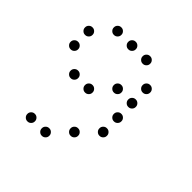

<svg xmlns="http://www.w3.org/2000/svg" viewBox="-171 -821 942 942"><g transform="rotate(45 300.0 -350.0)"><path d="M149 -676Q139 -676 131.5 -668.5Q124 -661 124 -651V-649Q124 -639 131.5 -631.5Q139 -624 149 -624H151Q161 -624 168.5 -631.5Q176 -639 176 -649V-651Q176 -661 168.5 -668.5Q161 -676 151 -676ZM249 -676Q239 -676 231.5 -668.5Q224 -661 224 -651V-649Q224 -639 231.5 -631.5Q239 -624 249 -624H251Q261 -624 268.5 -631.5Q276 -639 276 -649V-651Q276 -661 268.5 -668.5Q261 -676 251 -676ZM349 -676Q339 -676 331.5 -668.5Q324 -661 324 -651V-649Q324 -639 331.5 -631.5Q339 -624 349 -624H351Q361 -624 368.5 -631.5Q376 -639 376 -649V-651Q376 -661 368.5 -668.5Q361 -676 351 -676ZM49 -576Q39 -576 31.5 -568.5Q24 -561 24 -551V-549Q24 -539 31.5 -531.5Q39 -524 49 -524H51Q61 -524 68.5 -531.5Q76 -539 76 -549V-551Q76 -561 68.5 -568.5Q61 -576 51 -576ZM449 -576Q439 -576 431.5 -568.5Q424 -561 424 -551V-549Q424 -539 431.5 -531.5Q439 -524 449 -524H451Q461 -524 468.5 -531.5Q476 -539 476 -549V-551Q476 -561 468.5 -568.5Q461 -576 451 -576ZM49 -476Q39 -476 31.5 -468.5Q24 -461 24 -451V-449Q24 -439 31.5 -431.5Q39 -424 49 -424H51Q61 -424 68.5 -431.5Q76 -439 76 -449V-451Q76 -461 68.5 -468.5Q61 -476 51 -476ZM349 -476Q339 -476 331.5 -468.5Q324 -461 324 -451V-449Q324 -439 331.5 -431.5Q339 -424 349 -424H351Q361 -424 368.5 -431.5Q376 -439 376 -449V-451Q376 -461 368.5 -468.5Q361 -476 351 -476ZM449 -476Q439 -476 431.5 -468.5Q424 -461 424 -451V-449Q424 -439 431.5 -431.5Q439 -424 449 -424H451Q461 -424 468.5 -431.5Q476 -439 476 -449V-451Q476 -461 468.5 -468.5Q461 -476 451 -476ZM149 -376Q139 -376 131.5 -368.5Q124 -361 124 -351V-349Q124 -339 131.5 -331.5Q139 -324 149 -324H151Q161 -324 168.5 -331.5Q176 -339 176 -349V-351Q176 -361 168.5 -368.5Q161 -376 151 -376ZM249 -376Q239 -376 231.5 -368.5Q224 -361 224 -351V-349Q224 -339 231.5 -331.5Q239 -324 249 -324H251Q261 -324 268.5 -331.5Q276 -339 276 -349V-351Q276 -361 268.5 -368.5Q261 -376 251 -376ZM449 -376Q439 -376 431.5 -368.5Q424 -361 424 -351V-349Q424 -339 431.5 -331.5Q439 -324 449 -324H451Q461 -324 468.5 -331.5Q476 -339 476 -349V-351Q476 -361 468.5 -368.5Q461 -376 451 -376ZM449 -276Q439 -276 431.5 -268.5Q424 -261 424 -251V-249Q424 -239 431.5 -231.5Q439 -224 449 -224H451Q461 -224 468.5 -231.5Q476 -239 476 -249V-251Q476 -261 468.5 -268.5Q461 -276 451 -276ZM349 -176Q339 -176 331.5 -168.5Q324 -161 324 -151V-149Q324 -139 331.5 -131.5Q339 -124 349 -124H351Q361 -124 368.5 -131.5Q376 -139 376 -149V-151Q376 -161 368.5 -168.5Q361 -176 351 -176ZM149 -76Q139 -76 131.5 -68.5Q124 -61 124 -51V-49Q124 -39 131.5 -31.5Q139 -24 149 -24H151Q161 -24 168.5 -31.5Q176 -39 176 -49V-51Q176 -61 168.5 -68.5Q161 -76 151 -76ZM249 -76Q239 -76 231.5 -68.5Q224 -61 224 -51V-49Q224 -39 231.5 -31.5Q239 -24 249 -24H251Q261 -24 268.5 -31.5Q276 -39 276 -49V-51Q276 -61 268.5 -68.5Q261 -76 251 -76Z"/></g></svg>

Font: Doto Rounded
Style: Regular
Weight: 400
Monospace: yes
Version: Version 1.000